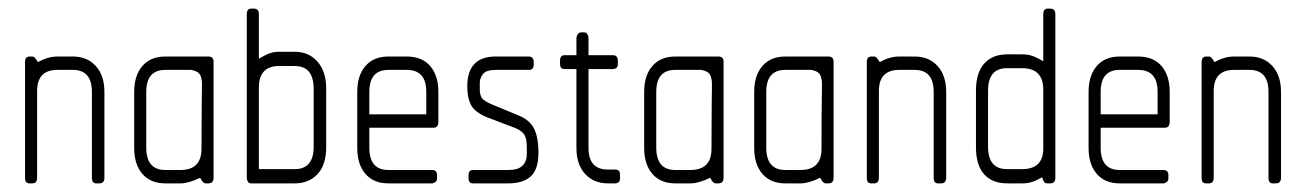

<svg xmlns="http://www.w3.org/2000/svg" viewBox="-20 -425 3026 445"><path d="M210 0H203Q193 0 193 -13V-212Q193 -263 149 -263H113Q66 -263 66 -214V-13Q66 0 55 0H48Q38 0 38 -13V-282Q38 -287 40.5 -290.5Q43 -294 48 -294H55Q58 -294 60.5 -291.5Q63 -289 68 -281Q91 -294 113 -294H149Q182 -294 202 -272Q222 -250 222 -212V-13Q222 0 210 0Z M463 0H457Q450 0 444 -13Q417 0 399 0H363Q329 0 310 -22Q291 -44 291 -82V-212Q291 -250 310 -272Q329 -294 363 -294H463Q475 -294 475 -282V-13Q475 0 463 0ZM448 -234Q448 -238 446 -246Q444 -253 439 -257Q434 -261 423 -263H363Q319 -263 319 -212V-83Q319 -31 363 -31H398Q447 -31 447 -80Q447 -148 447.5 -179Q448 -210 448 -221Z M663 0H562Q557 0 554.5 -4Q552 -8 552 -13V-392Q552 -405 562 -405H569Q580 -405 580 -392V-289Q597 -299 606.5 -302Q616 -305 627 -305H663Q696 -305 716 -282Q736 -259 736 -220V-84Q736 -43 716 -21.5Q696 0 663 0ZM707 -219Q707 -272 663 -272H627Q580 -272 580 -222V-33H663Q707 -33 707 -85Z M985 -129H836V-83Q836 -31 880 -31H981Q993 -31 993 -19V-12Q993 -6 989 -3Q985 0 981 0H880Q846 0 827 -22Q808 -44 808 -82V-212Q808 -250 827 -272Q846 -294 880 -294H923Q958 -294 977 -272Q996 -250 996 -212V-143Q996 -129 985 -129ZM968 -212Q968 -263 923 -263H880Q836 -263 836 -212V-160H968Z M1158 0H1076Q1066 0 1066 -12V-19Q1066 -31 1076 -31H1158Q1181 -31 1191 -41Q1201 -51 1201 -68V-83Q1201 -102 1196 -111.5Q1191 -121 1175 -128L1112 -152Q1083 -163 1073 -179.5Q1063 -196 1063 -225Q1063 -294 1129 -294H1206Q1211 -294 1214 -290.5Q1217 -287 1217 -282V-275Q1217 -263 1206 -263H1129Q1107 -263 1099.5 -253.5Q1092 -244 1092 -233V-218Q1092 -204 1097.5 -197Q1103 -190 1120 -183L1183 -157Q1209 -146 1218.5 -125.5Q1228 -105 1228 -71Q1228 -33 1210.5 -16.5Q1193 0 1158 0Z M1406 0H1389Q1356 0 1336 -22Q1316 -44 1316 -82V-265H1288Q1278 -265 1278 -277V-284Q1278 -297 1288 -297H1316V-336Q1316 -341 1319 -345.5Q1322 -350 1327 -350H1334Q1339 -350 1341.5 -345.5Q1344 -341 1344 -336V-297H1401Q1412 -297 1412 -284V-277Q1412 -270 1408.5 -267.5Q1405 -265 1401 -265H1344V-82Q1344 -32 1389 -32H1406Q1417 -32 1417 -20V-12Q1417 -5 1413.5 -2.5Q1410 0 1406 0Z M1645 0H1639Q1632 0 1626 -13Q1599 0 1581 0H1545Q1511 0 1492 -22Q1473 -44 1473 -82V-212Q1473 -250 1492 -272Q1511 -294 1545 -294H1645Q1657 -294 1657 -282V-13Q1657 0 1645 0ZM1630 -234Q1630 -238 1628 -246Q1626 -253 1621 -257Q1616 -261 1605 -263H1545Q1501 -263 1501 -212V-83Q1501 -31 1545 -31H1580Q1629 -31 1629 -80Q1629 -148 1629.5 -179Q1630 -210 1630 -221Z M1900 0H1894Q1887 0 1881 -13Q1854 0 1836 0H1800Q1766 0 1747 -22Q1728 -44 1728 -82V-212Q1728 -250 1747 -272Q1766 -294 1800 -294H1900Q1912 -294 1912 -282V-13Q1912 0 1900 0ZM1885 -234Q1885 -238 1883 -246Q1881 -253 1876 -257Q1871 -261 1860 -263H1800Q1756 -263 1756 -212V-83Q1756 -31 1800 -31H1835Q1884 -31 1884 -80Q1884 -148 1884.5 -179Q1885 -210 1885 -221Z M2161 0H2154Q2144 0 2144 -13V-212Q2144 -263 2100 -263H2064Q2017 -263 2017 -214V-13Q2017 0 2006 0H1999Q1989 0 1989 -13V-282Q1989 -287 1991.5 -290.5Q1994 -294 1999 -294H2006Q2009 -294 2011.5 -291.5Q2014 -289 2019 -281Q2042 -294 2064 -294H2100Q2133 -294 2153 -272Q2173 -250 2173 -212V-13Q2173 0 2161 0Z M2414 0H2408Q2403 0 2401 -2Q2399 -4 2395 -14Q2381 -6 2371 -3Q2361 0 2350 0H2314Q2280 0 2261 -21Q2242 -42 2242 -84V-215Q2242 -256 2261 -277.5Q2280 -299 2314 -299H2350Q2361 -299 2371 -296Q2381 -293 2398 -283V-392Q2398 -405 2408 -405H2414Q2426 -405 2426 -392V-13Q2426 0 2414 0ZM2398 -217Q2398 -267 2349 -267H2314Q2270 -267 2270 -215V-85Q2270 -33 2314 -33H2349Q2398 -33 2398 -81Z M2680 -129H2531V-83Q2531 -31 2575 -31H2676Q2688 -31 2688 -19V-12Q2688 -6 2684 -3Q2680 0 2676 0H2575Q2541 0 2522 -22Q2503 -44 2503 -82V-212Q2503 -250 2522 -272Q2541 -294 2575 -294H2618Q2653 -294 2672 -272Q2691 -250 2691 -212V-143Q2691 -129 2680 -129ZM2663 -212Q2663 -263 2618 -263H2575Q2531 -263 2531 -212V-160H2663Z M2937 0H2930Q2920 0 2920 -13V-212Q2920 -263 2876 -263H2840Q2793 -263 2793 -214V-13Q2793 0 2782 0H2775Q2765 0 2765 -13V-282Q2765 -287 2767.5 -290.5Q2770 -294 2775 -294H2782Q2785 -294 2787.5 -291.5Q2790 -289 2795 -281Q2818 -294 2840 -294H2876Q2909 -294 2929 -272Q2949 -250 2949 -212V-13Q2949 0 2937 0Z"/></svg>

Font: Chathura
Style: Regular
Weight: 400
Designer: Appaji Ambarisha Darbha
Foundry: Aditya Fonts
Version: Version 1.001 2016